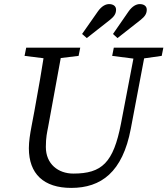

<svg xmlns="http://www.w3.org/2000/svg" viewBox="-20 -903 818 938"><path d="M121 -179C121 -54 193 15 328 15C474 15 579 -62 619 -274L694 -670H642L571 -299C534 -108 478 -55 338 -55C265 -55 204 -101 204 -185C204 -232 210 -256 215 -282L286 -670H201C185 -567 167 -463 148 -360L134 -286C127 -249 121 -212 121 -179ZM100 -630 221 -615H240L364 -630L372 -670H108L100 -630ZM528 -630 645 -615H664L770 -630L778 -670H536L528 -630ZM381 -737 404 -717 516 -805C539 -823 547 -837 547 -856C547 -874 532 -883 513 -883C497 -883 477 -874 458 -847L381 -737ZM532 -737 554 -717 666 -805C689 -823 697 -837 697 -856C697 -874 682 -883 663 -883C647 -883 627 -874 608 -847L532 -737Z"/></svg>

Font: Source Serif Variable
Style: Italic
Weight: 389
Italic angle: -12°
Designer: Frank Grießhammer
Foundry: Adobe Systems Incorporated
Version: Version 3.001;hotconv 1.0.111;makeotfexe 2.5.65597